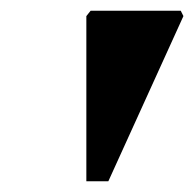

<svg xmlns="http://www.w3.org/2000/svg" viewBox="-20 -752 362 358"><path d="M141 -414V-722L149 -732H317L322 -722L182 -414Z"/></svg>

Font: Platypi ExtraBold
Style: Italic
Weight: 800
Italic angle: -13°
Designer: David Sargent
Foundry: Bolt Cutter Type
Version: Version 1.200; ttfautohint (v1.8.4.7-5d5b)